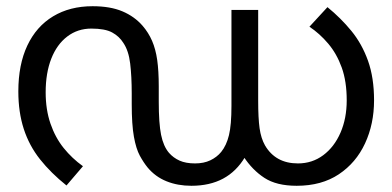

<svg xmlns="http://www.w3.org/2000/svg" viewBox="-20 -586 1263 618"><path d="M596 12Q552 12 516 -2.5Q480 -17 455 -47Q442 -63 430 -85Q418 -107 411 -146Q404 -185 404 -251V-285Q404 -340 399 -381.5Q394 -423 377 -448Q364 -469 341 -481.5Q318 -494 274 -494Q230 -494 196.5 -468.5Q163 -443 145 -397Q127 -351 127 -289Q127 -233 142.5 -188Q158 -143 185 -109.5Q212 -76 247 -51L194 11Q144 -29 109 -73Q74 -117 56.5 -171Q39 -225 39 -292Q39 -378 68 -439.5Q97 -501 151 -533.5Q205 -566 278 -566Q335 -566 374 -549.5Q413 -533 439 -503Q458 -481 469.5 -454.5Q481 -428 486 -393Q491 -358 491 -308V-259Q491 -189 498.5 -152Q506 -115 524 -94Q538 -78 558 -69Q578 -60 608 -60Q636 -60 657 -70Q678 -80 692 -97Q709 -118 717 -151Q725 -184 725 -245V-554H811V-262Q811 -206 815.5 -173.5Q820 -141 833 -118Q850 -89 876.5 -74.5Q903 -60 939 -60Q985 -60 1020.5 -86.5Q1056 -113 1076 -159Q1096 -205 1096 -263Q1096 -324 1080 -368.5Q1064 -413 1036.5 -445.5Q1009 -478 976 -500L1034 -563Q1077 -528 1111 -486.5Q1145 -445 1164.5 -390.5Q1184 -336 1184 -263Q1184 -187 1155 -124.5Q1126 -62 1070.5 -25Q1015 12 935 12Q870 12 831 -13.5Q792 -39 764 -82L769 -81Q741 -34 698 -11Q655 12 596 12Z"/></svg>

Font: hexumalayalam05
Style: Book
Weight: 400
Designer: Jelle Bosma - Monotype Design Team
Foundry: Monotype Imaging Inc.
Version: Version 2.003